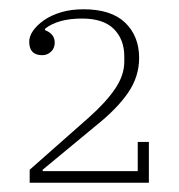

<svg xmlns="http://www.w3.org/2000/svg" viewBox="-20 -724 386 414"><path d="M44 -358 172 -471Q209 -504 228.5 -533Q248 -562 248 -591V-602Q248 -639 225.5 -661.5Q203 -684 157 -684Q105 -684 77 -662V-659Q98 -651 98 -632Q98 -620 90 -612.5Q82 -605 71 -605Q43 -605 43 -634Q43 -646 51.5 -658Q60 -670 75 -680.5Q90 -691 111.5 -697.5Q133 -704 160 -704Q220 -704 250 -675Q280 -646 280 -599Q280 -559 256.5 -524.5Q233 -490 188 -454L72 -358V-355H277V-418H301V-330H44Z"/></svg>

Font: IBM Plex Serif ExtraLight
Style: Regular
Weight: 200
Designer: Mike Abbink, Paul van der Laan, Pieter van Rosmalen
Foundry: Bold Monday
Version: Version 2.5